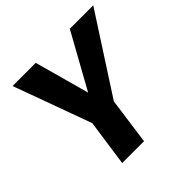

<svg xmlns="http://www.w3.org/2000/svg" viewBox="-178 -850 1008 1008"><g transform="rotate(-45 326.0 -346.5)"><path d="M652 -693H478L309 -388L225 -693H53L211 -259L174 0H336L372 -260Z"/></g></svg>

Font: Fira Sans
Style: Bold Italic
Weight: 700
Italic angle: -8°
Designer: bBox Type GmbH & Carrois Corporate GbR & Edenspiekermann AG
Foundry: bBox Type GmbH & Carrois Corporate GbR & Edenspiekermann AG
Version: Version 4.301;PS 004.301;hotconv 1.0.88;makeotf.lib2.5.64775